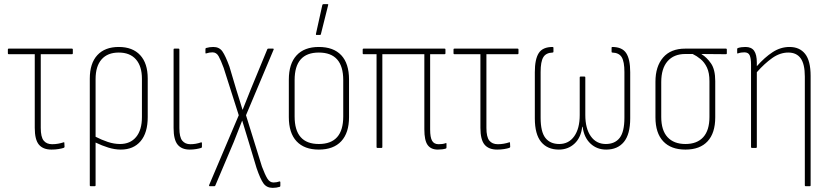

<svg xmlns="http://www.w3.org/2000/svg" viewBox="-20 -715 4008 928"><path d="M229 8Q188 8 168 -16Q148 -40 148 -97V-453H22Q18 -453 18 -457V-476Q18 -480 22 -480H328Q332 -480 332 -476V-457Q332 -453 328 -453H177V-97Q177 -53 191 -35.5Q205 -18 232 -18Q247 -18 261 -20.5Q275 -23 287 -27Q291 -29 291 -24L292 -5Q292 -2 287 0Q278 3 262.5 5.5Q247 8 229 8Z M418 185Q414 185 414 181V-335Q414 -409 450.5 -448.5Q487 -488 554 -488Q621 -488 657.5 -448.5Q694 -409 694 -336V-149Q694 -73 659.5 -32.5Q625 8 564 8Q535 8 504 -1.5Q473 -11 442 -26V181Q442 185 438 185ZM442 -333V-54Q471 -39 501 -29Q531 -19 560 -19Q610 -19 638 -53Q666 -87 666 -149V-334Q666 -395 637 -428Q608 -461 554 -461Q500 -461 471 -428Q442 -395 442 -333Z M897 8Q858 8 838.5 -16Q819 -40 819 -96V-476Q819 -480 823 -480H843Q847 -480 847 -476V-96Q847 -52 861 -35Q875 -18 900 -18Q927 -18 952 -27Q956 -28 956 -23V-5Q956 -1 952 0Q943 3 928 5.5Q913 8 897 8Z M1298 193Q1269 193 1253.5 171.5Q1238 150 1220 97L1183 -26Q1175 -52 1167 -78.5Q1159 -105 1151 -131H1150Q1140 -105 1130 -80Q1120 -55 1110 -29L1021 181Q1020 185 1016 185H994Q989 185 991 179L1134 -158L1061 -387Q1047 -425 1036.5 -443.5Q1026 -462 1007 -462Q992 -462 977 -457Q973 -455 973 -461V-478Q973 -482 976 -483Q993 -488 1011 -488Q1040 -488 1055 -466.5Q1070 -445 1089 -393L1122 -282Q1130 -258 1137 -234Q1144 -210 1152 -185H1153Q1163 -209 1172.5 -234Q1182 -259 1192 -283L1272 -477Q1273 -480 1277 -480H1299Q1305 -480 1302 -474L1169 -158L1246 90Q1261 130 1272.5 148.5Q1284 167 1302 167Q1316 167 1331 162Q1335 161 1335 166V183Q1335 187 1332 188Q1316 193 1298 193Z M1521 8Q1451 8 1413.5 -32Q1376 -72 1376 -149V-330Q1376 -407 1413.5 -447.5Q1451 -488 1521 -488Q1592 -488 1629.5 -448Q1667 -408 1667 -330V-149Q1667 -73 1629.5 -32.5Q1592 8 1521 8ZM1521 -19Q1639 -19 1639 -152V-328Q1639 -461 1521 -461Q1404 -461 1404 -328V-152Q1404 -19 1521 -19ZM1510 -546Q1506 -546 1507 -551L1538 -691Q1539 -695 1544 -695H1563Q1568 -695 1566 -690L1531 -550Q1530 -546 1527 -546Z M2096 8Q2063 8 2047 -14Q2031 -36 2031 -90V-453H1828V-4Q1828 0 1824 0H1804Q1800 0 1800 -4V-453H1737Q1733 -453 1733 -457V-476Q1733 -480 1737 -480H2129Q2133 -480 2133 -476V-457Q2133 -453 2129 -453H2059V-89Q2059 -51 2068.5 -34.5Q2078 -18 2100 -18Q2108 -18 2117 -19Q2126 -20 2134 -23Q2138 -25 2138 -20V-2Q2138 2 2135 3Q2119 8 2096 8Z M2383 8Q2342 8 2322 -16Q2302 -40 2302 -97V-453H2176Q2172 -453 2172 -457V-476Q2172 -480 2176 -480H2482Q2486 -480 2486 -476V-457Q2486 -453 2482 -453H2331V-97Q2331 -53 2345 -35.5Q2359 -18 2386 -18Q2401 -18 2415 -20.5Q2429 -23 2441 -27Q2445 -29 2445 -24L2446 -5Q2446 -2 2441 0Q2432 3 2416.5 5.5Q2401 8 2383 8Z M2681 8Q2626 8 2595.5 -29Q2565 -66 2565 -143V-366Q2565 -429 2584 -458.5Q2603 -488 2651 -488Q2655 -488 2655 -484V-465Q2655 -461 2651 -461Q2619 -460 2606 -438.5Q2593 -417 2593 -367V-146Q2593 -78 2616 -48.5Q2639 -19 2683 -19Q2729 -19 2755.5 -56.5Q2782 -94 2782 -159V-341Q2782 -345 2786 -345H2805Q2809 -345 2809 -341V-159Q2809 -94 2835.5 -56.5Q2862 -19 2908 -19Q2952 -19 2975 -48.5Q2998 -78 2998 -146V-367Q2998 -417 2985 -438.5Q2972 -460 2939 -461Q2936 -461 2936 -465V-484Q2936 -488 2939 -488Q2987 -488 3006.5 -458.5Q3026 -429 3026 -366V-143Q3026 -66 2995.5 -29Q2965 8 2910 8Q2865 8 2834 -21Q2803 -50 2796 -102H2794Q2788 -50 2757 -21Q2726 8 2681 8Z M3293 8Q3223 8 3185.5 -32Q3148 -72 3148 -148V-320Q3148 -394 3185 -437Q3222 -480 3292 -480H3489Q3493 -480 3493 -476V-457Q3493 -453 3489 -453L3371 -454V-453Q3396 -438 3416.5 -408.5Q3437 -379 3437 -323V-148Q3437 -72 3400 -32Q3363 8 3293 8ZM3293 -19Q3349 -19 3379 -52Q3409 -85 3409 -150V-323Q3409 -363 3397 -388.5Q3385 -414 3366 -429.5Q3347 -445 3328 -454H3292Q3237 -454 3206.5 -419Q3176 -384 3176 -318V-150Q3176 -85 3206.5 -52Q3237 -19 3293 -19Z M3615 0Q3610 0 3610 -4V-403Q3610 -433 3603.5 -447.5Q3597 -462 3578 -462Q3571 -462 3563 -461Q3555 -460 3547 -457Q3543 -455 3543 -460V-478Q3543 -482 3547 -483Q3562 -488 3583 -488Q3612 -488 3625 -469.5Q3638 -451 3638 -412V-395Q3676 -438 3714.5 -463Q3753 -488 3796 -488Q3845 -488 3871.5 -454.5Q3898 -421 3898 -348V181Q3898 185 3894 185H3874Q3870 185 3870 181V-345Q3870 -405 3850 -433Q3830 -461 3790 -461Q3750 -461 3712.5 -434.5Q3675 -408 3638 -366V-4Q3638 0 3634 0Z"/></svg>

Font: Sofia Sans Cond ExtraLight
Style: Regular
Weight: 200
Width: 3
Designer: Botio Nikoltchev, Ani Petrova
Foundry: lettersoup
Version: Version 4.100; ttfautohint (v1.8.3)